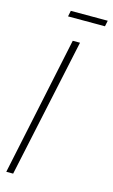

<svg xmlns="http://www.w3.org/2000/svg" viewBox="-126 -872 540 919"><g transform="rotate(15 144.0 -412.0)"><path d="M6 0 151 -688H187L40 0ZM99 -795 105 -824H288L282 -795Z"/></g></svg>

Font: Saira Ultra Condensed Thin
Style: Italic
Weight: 100
Width: 1
Italic angle: -12°
Designer: Hector Gatti with collaboration of the Omnibus-Type team
Foundry: Omnibus-Type
Version: Version 1.001; ttfautohint (v1.8)